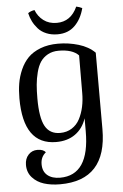

<svg xmlns="http://www.w3.org/2000/svg" viewBox="-62 -757 663 1032"><g transform="rotate(-5 269.5 -241.5)"><path d="M277.8 -634.8Q354 -634.8 389.2 -712.9Q406.2 -709.5 420.9 -702.1Q406.2 -644.5 370.4 -608.9Q334.5 -573.2 276.9 -573.2Q243.2 -573.2 216.3 -584.5Q189.5 -595.7 172.4 -615Q155.3 -634.3 144.8 -655.3Q134.3 -676.3 128.9 -700.2Q142.1 -710.4 164.1 -713.9Q177.2 -679.2 206.5 -657Q235.8 -634.8 277.8 -634.8ZM220.2 231Q171.9 231 133.5 219Q95.2 207 70.6 179.4Q45.9 151.9 45.9 111.8Q45.9 78.1 65.2 57.1Q84.5 36.1 113.8 36.1Q146.5 36.1 158.2 53.2Q129.9 75.7 129.9 115.2Q129.9 154.3 155 175Q180.2 195.8 223.1 195.8Q381.8 195.8 381.8 -41V-110.8Q363.8 -56.6 322 -26.9Q280.3 2.9 219.2 2.9Q42 2.9 42 -248Q42 -290.5 48.1 -327.9Q54.2 -365.2 70.3 -401.9Q86.4 -438.5 111.8 -464.6Q137.2 -490.7 178.7 -506.8Q220.2 -522.9 273.9 -522.9Q331.1 -522.9 384.8 -506.8Q438.5 -490.7 472.2 -457V-44.9Q472.2 231 220.2 231ZM244.1 -43.9Q280.3 -43.9 307.6 -61.3Q335 -78.6 350.3 -108.2Q365.7 -137.7 373.3 -172.9Q380.9 -208 380.9 -248L381.8 -450.2Q348.6 -484.9 273.9 -484.9Q240.2 -484.9 215.3 -470.9Q190.4 -457 175.8 -435.1Q161.1 -413.1 152.6 -379.6Q144 -346.2 141.1 -313.5Q138.2 -280.8 138.2 -238.8Q138.2 -134.8 163.3 -89.4Q188.5 -43.9 244.1 -43.9Z"/></g></svg>

Font: Arima Madurai Medium
Style: Regular
Weight: 500
Designer: Joana Correia and Natanael Gama
Foundry: NDISCOVER
Version: Version 1.019;PS 001.019;hotconv 1.0.88;makeotf.lib2.5.64775